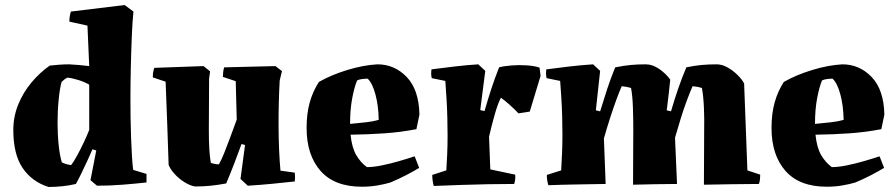

<svg xmlns="http://www.w3.org/2000/svg" viewBox="-20 -732 3566 764"><path d="M173 12Q107 -9 70 -63.5Q33 -118 33 -215Q33 -268 52.5 -316Q72 -364 105 -403.5Q138 -443 178 -471Q196 -473 215.5 -474.5Q235 -476 255 -476Q295 -474 335 -469L328 -630L256 -646Q256 -666 262 -686L476 -712L511 -686Q507 -648 504.5 -588.5Q502 -529 500.5 -462.5Q499 -396 499 -339Q499 -307 499.5 -266.5Q500 -226 501.5 -185.5Q503 -145 505 -111Q507 -77 510 -56L563 -40V-6Q518 -1 467.5 3Q417 7 366 7L340 -15L363 -133L348 -138Q341 -122 329 -95.5Q317 -69 304 -42.5Q291 -16 282 0Q257 6 229 9Q201 12 173 12ZM263 -75Q272 -86 286 -111.5Q300 -137 313.5 -165.5Q327 -194 335 -215V-395Q317 -406 290.5 -414Q264 -422 248 -423Q236 -417 225 -406Q218 -381 213.5 -336Q209 -291 209 -243Q209 -197 213.5 -154.5Q218 -112 226 -86Q242 -78 263 -75Z M756 10Q737 7 715 -6.5Q693 -20 675.5 -39Q658 -58 651 -76Q649 -148 645.5 -237Q642 -326 639 -407L588 -424Q588 -445 594 -462L790 -469L816 -448L812 -419Q811 -297 811 -212Q811 -127 819 -84Q836 -78 851 -78Q861 -95 872.5 -124Q884 -153 897 -188Q910 -223 922 -256Q921 -295 920 -332.5Q919 -370 918 -409L867 -426Q867 -435 868 -444.5Q869 -454 872 -464L1076 -469L1102 -449L1093 -412Q1088 -324 1088.5 -227.5Q1089 -131 1096 -53L1153 -45Q1154 -36 1154 -27Q1154 -18 1153 -10Q1108 -5 1061.5 -0.5Q1015 4 966 7L937 -20L955 -155L941 -159Q925 -115 911 -78.5Q897 -42 880 -2Q847 4 819 7Q791 10 756 10Z M1420 11Q1311 11 1255.5 -52Q1200 -115 1200 -223Q1200 -280 1212.5 -324.5Q1225 -369 1249 -406Q1298 -434 1362 -453.5Q1426 -473 1482 -476Q1550 -476 1598.5 -425.5Q1647 -375 1649 -276L1637 -218Q1575 -206 1510.5 -201.5Q1446 -197 1375 -196Q1380 -145 1397.5 -115Q1415 -85 1440 -67Q1466 -67 1500 -74Q1534 -81 1568.5 -91Q1603 -101 1630 -110L1648 -64Q1625 -50 1596 -35Q1567 -20 1534 -6Q1511 1 1481.5 6Q1452 11 1420 11ZM1373 -239Q1407 -242 1437 -245.5Q1467 -249 1487 -255Q1486 -311 1474 -356Q1462 -401 1443 -419Q1433 -419 1421 -417.5Q1409 -416 1401 -412Q1390 -386 1381.5 -341Q1373 -296 1373 -239Z M1706 8Q1700 -14 1700 -36L1756 -54Q1758 -83 1759.5 -119.5Q1761 -156 1761 -192Q1761 -225 1760 -265Q1759 -305 1756.5 -344Q1754 -383 1752 -410L1698 -421Q1694 -437 1697 -456Q1743 -462 1789.5 -467.5Q1836 -473 1883 -476L1911 -450L1891 -294L1908 -290Q1922 -339 1935.5 -380Q1949 -421 1966 -464Q1984 -469 2014.5 -471.5Q2045 -474 2075.5 -472Q2106 -470 2127 -463L2131 -430L2088 -288L2043 -281Q2028 -297 2008 -315Q1988 -333 1973 -343Q1961 -320 1948.5 -276Q1936 -232 1926 -188L1931 -58L2030 -37Q2031 -28 2030 -18.5Q2029 -9 2026 0Q1979 0 1923 1Q1867 2 1810.5 4Q1754 6 1706 8Z M2162 5Q2156 -14 2156 -36L2213 -54Q2215 -86 2216.5 -123Q2218 -160 2218 -195Q2218 -228 2217 -267.5Q2216 -307 2213.5 -345Q2211 -383 2209 -410L2155 -421Q2151 -439 2154 -456Q2200 -462 2246.5 -467.5Q2293 -473 2340 -476L2368 -450L2351 -293L2368 -289Q2383 -338 2396.5 -379Q2410 -420 2428 -464Q2463 -471 2490 -473.5Q2517 -476 2550 -476Q2577 -476 2604 -457Q2631 -438 2647 -415Q2644 -385 2640.5 -354.5Q2637 -324 2633 -293L2650 -289Q2664 -337 2678.5 -379Q2693 -421 2711 -464Q2745 -471 2772 -473.5Q2799 -476 2832 -476Q2853 -476 2874.5 -464Q2896 -452 2914 -434.5Q2932 -417 2941 -400Q2944 -313 2947.5 -227Q2951 -141 2954 -54L3005 -37Q3005 -28 3004 -18.5Q3003 -9 3000 0Q2952 0 2894.5 1Q2837 2 2781 3L2782 -216Q2783 -256 2781 -303.5Q2779 -351 2773 -382Q2758 -387 2736 -389Q2727 -369 2714.5 -336Q2702 -303 2689.5 -263Q2677 -223 2666 -184L2674 0Q2630 0 2586 1Q2542 2 2499 3Q2499 -66 2499.5 -121.5Q2500 -177 2500 -217Q2500 -256 2498.5 -303.5Q2497 -351 2491 -382Q2475 -387 2454 -389Q2445 -369 2432.5 -335Q2420 -301 2407 -260.5Q2394 -220 2383 -181L2390 0Q2332 1 2272.5 2Q2213 3 2162 5Z M3270 11Q3161 11 3105.5 -52Q3050 -115 3050 -223Q3050 -280 3062.5 -324.5Q3075 -369 3099 -406Q3148 -434 3212 -453.5Q3276 -473 3332 -476Q3400 -476 3448.5 -425.5Q3497 -375 3499 -276L3487 -218Q3425 -206 3360.5 -201.5Q3296 -197 3225 -196Q3230 -145 3247.5 -115Q3265 -85 3290 -67Q3316 -67 3350 -74Q3384 -81 3418.5 -91Q3453 -101 3480 -110L3498 -64Q3475 -50 3446 -35Q3417 -20 3384 -6Q3361 1 3331.5 6Q3302 11 3270 11ZM3223 -239Q3257 -242 3287 -245.5Q3317 -249 3337 -255Q3336 -311 3324 -356Q3312 -401 3293 -419Q3283 -419 3271 -417.5Q3259 -416 3251 -412Q3240 -386 3231.5 -341Q3223 -296 3223 -239Z"/></svg>

Font: Labrada ExtraBold
Style: Regular
Weight: 800
Designer: Mercedes Jáuregui
Foundry: Omnibus-Type Team
Version: Version 1.000; ttfautohint (v1.8.4.7-5d5b)